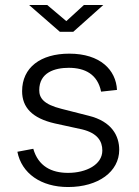

<svg xmlns="http://www.w3.org/2000/svg" viewBox="-20 -743 558 773"><path d="M318 -723 247 -658 170 -723H97L221 -615H275L396 -723ZM254 10C376 10 460 -52 460 -140C460 -195 431 -254 337 -277L227 -305C155 -323 138 -349 138 -380C138 -451 200 -470 257 -470C322 -470 373 -444 387 -374L451 -381C447 -461 384 -527 259 -527C143 -527 69 -471 69 -376C69 -311 109 -267 201 -246L311 -222C372 -207 392 -175 392 -137C392 -80 327 -47 254 -47C187 -47 134 -74 114 -144L50 -132C67 -45 145 10 254 10Z"/></svg>

Font: United Sans Light
Style: Regular
Weight: 300
Designer: Pablo Impallari, Rodrigo Fuenzalida (Modified by Dan O. Williams)
Version: Version 1.000;PS 001.000;hotconv 1.0.88;makeotf.lib2.5.64775